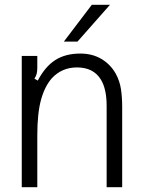

<svg xmlns="http://www.w3.org/2000/svg" viewBox="-20 -783 598 803"><path d="M71 0V-549H136V-501Q136 -485 133.5 -475Q131 -465 124 -454L138 -446Q169 -505 211.5 -532Q254 -559 316 -559Q366 -559 404 -536.5Q442 -514 464 -475Q481 -444 486 -409.5Q491 -375 491 -337V0H426V-340Q426 -411 402 -450Q371 -501 302 -501Q239 -501 197 -456Q167 -422 151.5 -365.5Q136 -309 136 -217V0ZM304 -609H247L364 -763H440Z"/></svg>

Font: Open Sauce Sans Light
Style: Regular
Weight: 300
Designer: Alfredo Marco Pradil
Foundry: Creative Sauce Fz LLC
Version: Version 1.477